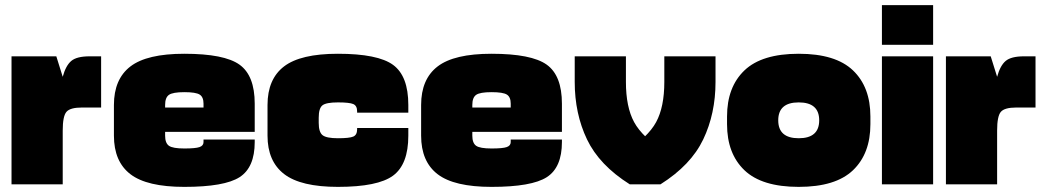

<svg xmlns="http://www.w3.org/2000/svg" viewBox="-20 -720 4090 750"><path d="M25 0H225V-420L200 -500H25ZM225 -420V-210Q225 -266 239.5 -283Q254 -300 300 -300H375V-500H330Q280 -500 258.5 -482Q237 -464 225 -420Z M975 -165V-175H775V-165Q775 -151 759.5 -145.5Q744 -140 700 -140Q655 -140 640 -150.5Q625 -161 625 -190V-250H425V-190Q425 -89 489.5 -39.5Q554 10 700 10Q857 10 916 -28Q975 -66 975 -165ZM975 -315Q975 -425 915.5 -467.5Q856 -510 700 -510Q554 -510 489.5 -460.5Q425 -411 425 -310V-250H625V-310Q625 -339 640 -349.5Q655 -360 700 -360Q745 -360 760 -350.5Q775 -341 775 -315V-295H975ZM500 -205H975V-300H500Z M1575 -190V-220H1375V-215Q1375 -193 1360 -186.5Q1345 -180 1300 -180Q1255 -180 1240 -192Q1225 -204 1225 -240V-250H1025V-190Q1025 -90 1090 -40Q1155 10 1300 10Q1456 10 1515.5 -34Q1575 -78 1575 -190ZM1575 -310Q1575 -423 1515.5 -466.5Q1456 -510 1300 -510Q1154 -510 1089.5 -460.5Q1025 -411 1025 -310V-250H1225V-260Q1225 -297 1239.5 -308.5Q1254 -320 1300 -320Q1345 -320 1360 -313.5Q1375 -307 1375 -285V-280H1575Z M2175 -165V-175H1975V-165Q1975 -151 1959.5 -145.5Q1944 -140 1900 -140Q1855 -140 1840 -150.5Q1825 -161 1825 -190V-250H1625V-190Q1625 -89 1689.5 -39.5Q1754 10 1900 10Q2057 10 2116 -28Q2175 -66 2175 -165ZM2175 -315Q2175 -425 2115.5 -467.5Q2056 -510 1900 -510Q1754 -510 1689.5 -460.5Q1625 -411 1625 -310V-250H1825V-310Q1825 -339 1840 -349.5Q1855 -360 1900 -360Q1945 -360 1960 -350.5Q1975 -341 1975 -315V-295H2175ZM1700 -205H2175V-300H1700Z M2440 0 2580 -125Q2489 -184 2457 -243Q2425 -302 2425 -400V-500H2225V-400Q2225 -276 2273 -175.5Q2321 -75 2440 0ZM2560 0Q2679 -75 2727 -175.5Q2775 -276 2775 -400V-500H2575V-400Q2575 -302 2543 -243Q2511 -184 2420 -125L2440 0Z M3380 -235V-250H3180Q3180 -180 3100 -180Q3020 -180 3020 -250H2820V-235Q2820 -120 2888 -55Q2956 10 3100 10Q3244 10 3312 -55Q3380 -120 3380 -235ZM2820 -265V-250H3020Q3020 -320 3100 -320Q3180 -320 3180 -250H3380V-265Q3380 -380 3312 -445Q3244 -510 3100 -510Q2956 -510 2888 -445Q2820 -380 2820 -265Z M3425 0H3625V-500H3425ZM3425 -545H3625V-700H3425Z M3675 0H3875V-420L3850 -500H3675ZM3875 -420V-210Q3875 -266 3889.5 -283Q3904 -300 3950 -300H4025V-500H3980Q3930 -500 3908.5 -482Q3887 -464 3875 -420Z"/></svg>

Font: Millimetre
Style: Extrablack
Weight: 900
Designer: Jérémy Landes
Version: Version 1.0